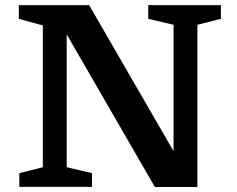

<svg xmlns="http://www.w3.org/2000/svg" viewBox="-20 -724 920 744"><path d="M146 -76V-625.5L53 -651V-704H325.5L685 -82L652.5 -51.5V-628L554.5 -651V-704H836V-651L745 -628V0.5H580L209.5 -641L238.5 -646V-76L336.5 -53V0H55V-53Z"/></svg>

Font: Newsreader 7pt Medium
Style: Regular
Weight: 500
Designer: Hugues Gentile
Foundry: Production Type
Version: Version 1.003